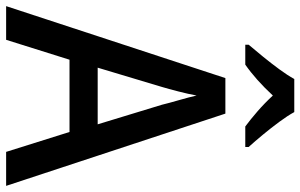

<svg xmlns="http://www.w3.org/2000/svg" viewBox="-197 -784 981 627"><g transform="rotate(90 293.5 -470.5)"><path d="M476 0 411 -207H175L110 0H0L235 -716H351L587 0ZM322 -509Q317 -530 307 -564.5Q297 -599 292 -622Q287 -595 278.5 -562Q270 -529 264 -509L201 -299H386ZM346 -941Q358 -919 378 -892Q398 -865 419.5 -839Q441 -813 460 -792V-781H393Q370 -798 343.5 -821Q317 -844 292 -871Q240 -815 191 -781H126V-792Q144 -813 165.5 -839.5Q187 -866 206.5 -892.5Q226 -919 238 -941Z"/></g></svg>

Font: Noto Sans Kannada SemiCondensed Medium
Style: Regular
Weight: 500
Width: 4
Designer: Jelle Bosma - Monotype Design Team
Foundry: Monotype Imaging Inc.
Version: Version 2.005; ttfautohint (v1.8.4.7-5d5b)